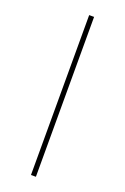

<svg xmlns="http://www.w3.org/2000/svg" viewBox="-143 -774 534 821"><g transform="rotate(20 124.5 -364.0)"><path d="M135.7 -727.5V0H113.3V-727.5Z"/></g></svg>

Font: Inter Thin
Style: Regular
Weight: 250
Designer: Rasmus Andersson
Foundry: rsms
Version: Version 4.001;git-66647c0bb